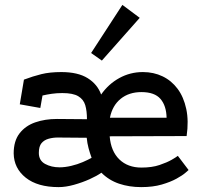

<svg xmlns="http://www.w3.org/2000/svg" viewBox="-20 -748 832 786"><path d="M78 -422Q115 -436 149.5 -444.5Q184 -453 231 -453Q299 -453 339 -428Q379 -403 394 -361Q424 -404 468.5 -428.5Q513 -453 565 -453Q609 -453 645.5 -435.5Q682 -418 707 -384.5Q732 -351 742.5 -302Q753 -253 744 -191L429 -190Q434 -129 468.5 -95.5Q503 -62 559 -62Q602 -62 633 -72.5Q664 -83 683 -94Q702 -105 708 -110L752 -52Q752 -52 739.5 -41Q727 -30 702.5 -16.5Q678 -3 642 7.5Q606 18 558 18Q509 18 467.5 4Q426 -10 395 -41Q377 -28 347 -14.5Q317 -1 283 8.5Q249 18 220 18Q134 18 85.5 -20.5Q37 -59 36 -120Q36 -171 60 -202Q84 -233 124 -247Q164 -261 213 -261L336 -260Q336 -294 329 -317.5Q322 -341 300.5 -354Q279 -367 235 -367Q212 -367 191.5 -364Q171 -361 154 -357L145 -306L61 -321ZM216 -185Q197 -185 179 -180Q161 -175 150 -162Q139 -149 139 -122Q139 -91 164.5 -77Q190 -63 224 -63Q246 -63 271.5 -69Q297 -75 319 -84.5Q341 -94 355 -102Q348 -121 342.5 -141.5Q337 -162 335 -184ZM662 -266Q661 -315 637 -343Q613 -371 559 -371Q508 -371 474 -343.5Q440 -316 430 -266ZM481 -728 552 -675 397 -500 353 -531Z"/></svg>

Font: Podkova SemiBold
Style: Regular
Weight: 600
Designer: Ilya Yudin
Foundry: Cyreal (www.cyreal.org)
Version: Version 2.103